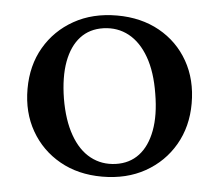

<svg xmlns="http://www.w3.org/2000/svg" viewBox="-42 -525 665 582"><g transform="rotate(5 290.5 -234.0)"><path d="M292 -479Q365 -479 421 -447.8Q477 -416.5 508.5 -361Q540 -305.5 540 -233Q540 -162.5 508 -107.2Q476 -52 419.5 -20.2Q363 11.5 288.5 11.5Q215.5 11.5 159.8 -20Q104 -51.5 72.2 -107Q40.5 -162.5 40.5 -234Q40.5 -305.5 72.5 -360.5Q104.5 -415.5 161 -447.2Q217.5 -479 292 -479ZM327 -30.5Q368.5 -36.5 394.5 -64.5Q420.5 -92.5 429.5 -140.5Q438.5 -188.5 427.5 -253Q417 -318.5 392.2 -361.5Q367.5 -404.5 332 -423.8Q296.5 -443 254 -437Q212 -431 186 -402.8Q160 -374.5 151.2 -326.8Q142.5 -279 153 -214Q164 -149 188.8 -105.8Q213.5 -62.5 249 -43.5Q284.5 -24.5 327 -30.5Z"/></g></svg>

Font: Fraunces 18pt
Style: Regular
Weight: 400
Version: Version 1.000;[b76b70a41]